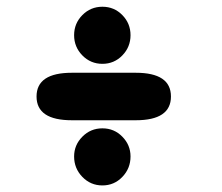

<svg xmlns="http://www.w3.org/2000/svg" viewBox="-20 -576 659 570"><path d="M88.5 -289.5Q88.5 -360 193.5 -360H383Q487.5 -360 487.5 -289.5Q487.5 -219 383 -219H193.5Q88.5 -219 88.5 -289.5ZM284 -25.5Q249 -25.5 224.5 -50.8Q200 -76 200 -111.5Q200 -145.5 224.5 -170.2Q249 -195 284 -195Q319 -195 343.2 -170.2Q367.5 -145.5 367.5 -111.5Q367.5 -76 343.2 -50.8Q319 -25.5 284 -25.5ZM284 -386.5Q249 -386.5 224.5 -411.5Q200 -436.5 200 -471.5Q200 -506.5 224.5 -531.2Q249 -556 284 -556Q319 -556 343.2 -531.2Q367.5 -506.5 367.5 -471.5Q367.5 -436.5 343.2 -411.5Q319 -386.5 284 -386.5Z"/></svg>

Font: Sono Monospace ExtraBold
Style: Regular
Weight: 800
Version: Version 2.112